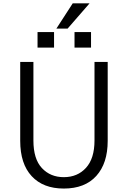

<svg xmlns="http://www.w3.org/2000/svg" viewBox="-20 -1098 756 1136"><path d="M99.6 -264.6V-731.4H177.7V-266.6Q177.7 -157.2 228 -103.5Q278.3 -49.8 357.4 -49.8Q438.5 -49.8 488.8 -105Q539.1 -160.2 539.1 -266.6V-731.4H617.2V-264.6Q617.2 -131.8 549.8 -57.1Q482.4 17.6 357.4 17.6Q235.4 17.6 167.5 -55.7Q99.6 -128.9 99.6 -264.6ZM313.5 -928.7 410.2 -1078.1H509.8L379.9 -928.7ZM202.1 -816.4V-908.2H299.8V-816.4ZM420.9 -816.4V-908.2H518.6V-816.4Z"/></svg>

Font: Gothic A1
Style: Regular
Weight: 400
Designer: HanYang I&C Co.,Ltd.
Foundry: HanYang I&C Co.,Ltd.
Version: Version 2.50